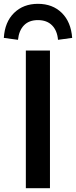

<svg xmlns="http://www.w3.org/2000/svg" viewBox="-53 -983 397 1003"><path d="M82 0V-719H208V0ZM41 -775 -33 -785Q-28 -868 20.5 -915.5Q69 -963 145 -963Q222 -963 270 -915.5Q318 -868 324 -785L250 -775Q246 -823 219 -850.5Q192 -878 145 -878Q99 -878 72.5 -851Q46 -824 41 -775Z"/></svg>

Font: Nunitoga
Style: Bold
Weight: 700
Designer: Vernon Adams
Foundry: Vernon Adams
Version: Version 1.0